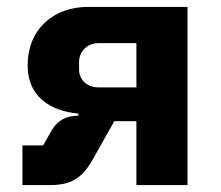

<svg xmlns="http://www.w3.org/2000/svg" viewBox="-20 -536 640 556"><path d="M45 0H124C184 0 217 -18 249 -75L311 -185H375V0H523V-516H235C133 -516 60 -450 60 -346C60 -260 121 -215 207 -207V-201C173 -201 147 -188 130 -159L105 -115H45ZM375 -283H265C229 -283 209 -308 209 -334V-357C209 -383 229 -411 265 -411H375Z"/></svg>

Font: IBM Plex Mono
Style: Bold
Weight: 700
Monospace: yes
Designer: Mike Abbink, Paul van der Laan, Pieter van Rosmalen
Foundry: Bold Monday
Version: Version 2.004